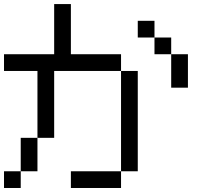

<svg xmlns="http://www.w3.org/2000/svg" viewBox="-20 -937 1040 957"><path d="M0 0V-83.3H83.3V0ZM0 -583.3V-666.7H250V-916.7H333.3V-666.7H583.3V-583.3H250V-250H166.7V-583.3ZM750 -833.3V-750H666.7V-833.3ZM750 -750H833.3V-666.7H750ZM166.7 -83.3H83.3V-250H166.7ZM916.7 -500H833.3V-666.7H916.7ZM333.3 0V-83.3H583.3V0ZM666.7 -83.3H583.3V-583.3H666.7Z"/></svg>

Font: Galmuri11 Regular
Style: Regular
Weight: 400
Designer: Minseo Lee (Quiple)
Version: Version 2.356;hotconv 1.1.0;makeotfexe 2.6.0 DEVELOPMENT